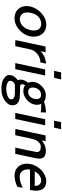

<svg xmlns="http://www.w3.org/2000/svg" viewBox="941 -1662 926 2849"><g transform="rotate(90 1404.5 -237.0)"><path d="M247 11Q169 11 119 -39.5Q69 -90 69 -169Q69 -190 74 -218Q96 -312 166.5 -380.5Q237 -449 322 -459Q340 -461 348 -461Q363 -461 387 -457Q450 -443 486.5 -394.5Q523 -346 523 -271Q523 -161 437.5 -75Q352 11 247 11ZM432 -279Q432 -328 406 -356.5Q380 -385 333 -385Q305 -385 280 -375Q198 -343 174 -245Q164 -211 164 -178Q164 -127 191 -97.5Q218 -68 265 -68Q307 -68 344 -94Q365 -106 385 -133Q432 -198 432 -279Z M901 -454Q903 -454 908.5 -454.5Q914 -455 916 -455H924L921 -442Q920 -439 916 -422.5Q912 -406 909 -391.5Q906 -377 906 -373Q842 -373 788 -333Q734 -293 716 -237Q713 -231 701 -173Q689 -115 677.5 -59.5Q666 -4 664 -2V0H619Q574 0 574 -2L622 -226L670 -449Q670 -450 713 -450H755L747 -414Q746 -409 744.5 -402.5Q743 -396 742.5 -392.5Q742 -389 741 -384.5Q740 -380 740 -379Q740 -378 740 -377Q742 -379 745 -381Q747 -384 758 -393Q824 -446 901 -454Z M1031 -578Q1032 -578 1042 -628Q1052 -678 1053 -678V-680H1157V-678Q1156 -678 1146 -628Q1136 -578 1135 -578V-576H1031ZM1006 -2V0H916V-2Q917 -7 963.5 -224.5Q1010 -442 1010 -443Q1010 -444 1055 -444Q1100 -444 1100 -443Q1100 -442 1053.5 -224.5Q1007 -7 1006 -2Z M1093 86Q1093 65 1101 44.5Q1109 24 1120 10Q1131 -4 1142.5 -15Q1154 -26 1162 -32Q1170 -38 1170 -39Q1170 -40 1166 -50Q1161 -67 1161 -82Q1161 -136 1207 -189Q1194 -230 1194 -252Q1194 -281 1204 -311Q1218 -351 1250 -385.5Q1282 -420 1323 -438Q1358 -454 1392 -454Q1413 -454 1431 -450.5Q1449 -447 1460 -442Q1471 -437 1479.5 -432Q1488 -427 1491 -424L1494 -421Q1493 -423 1492 -424L1490 -426Q1490 -428 1514 -435Q1538 -442 1559 -446Q1606 -455 1641 -455H1649V-451Q1649 -447 1648 -429Q1647 -411 1647 -394L1646 -377L1634 -379Q1602 -385 1560 -385Q1544 -385 1537 -384L1524 -383L1517 -392Q1535 -356 1535 -324Q1535 -311 1533 -299Q1524 -235 1476 -187Q1427 -135 1357 -121Q1350 -120 1330 -120Q1286 -120 1250 -141Q1249 -142 1247 -143Q1245 -145 1244 -145Q1242 -143 1241 -141Q1230 -124 1230 -105Q1230 -79 1252 -72L1323 -71Q1405 -70 1424 -67Q1542 -51 1542 40Q1542 93 1501 130Q1423 206 1292 206Q1251 206 1214 198Q1167 187 1134 161.5Q1101 136 1094 104Q1093 100 1093 86ZM1450 -319Q1450 -349 1433 -366Q1416 -383 1385 -383Q1362 -383 1340 -372Q1314 -360 1296 -327.5Q1278 -295 1278 -255Q1278 -225 1296 -208Q1314 -191 1344 -191Q1391 -191 1420.5 -228.5Q1450 -266 1450 -319ZM1370 6Q1362 5 1297 5Q1248 5 1238.5 6Q1229 7 1220 12Q1203 20 1190.5 37.5Q1178 55 1178 76Q1178 84 1181 90Q1194 116 1247 129Q1274 134 1302 134Q1350 134 1394.5 117.5Q1439 101 1450 79Q1454 70 1454 59Q1454 41 1442 29Q1424 9 1370 6Z M1770 -578Q1771 -578 1781 -628Q1791 -678 1792 -678V-680H1896V-678Q1895 -678 1885 -628Q1875 -578 1874 -578V-576H1770ZM1745 -2V0H1655V-2Q1656 -7 1702.5 -224.5Q1749 -442 1749 -443Q1749 -444 1794 -444Q1839 -444 1839 -443Q1839 -442 1792.5 -224.5Q1746 -7 1745 -2Z M2236 -321Q2236 -379 2156 -379Q2146 -379 2136 -377Q2089 -364 2057 -302Q2046 -276 2029 -202Q2012 -128 2000 -66Q1988 -4 1986 -2V0H1939Q1893 0 1893 -2L1941 -226L1989 -449Q1989 -450 2033 -450H2076L2069 -421Q2068 -417 2067 -412Q2066 -407 2065.5 -404Q2065 -401 2064.5 -397.5Q2064 -394 2064 -393.5Q2064 -393 2064 -392Q2067 -395 2071 -398Q2096 -421 2135.5 -437.5Q2175 -454 2212 -454Q2272 -454 2302.5 -432Q2333 -410 2333 -358Q2333 -334 2328 -309Q2327 -304 2295.5 -155.5Q2264 -7 2263 -2V0H2170V-2Q2178 -34 2207 -172.5Q2236 -311 2236 -321Z M2665 -460Q2809 -460 2809 -309Q2809 -274 2801 -234L2799 -219H2496Q2493 -186 2493 -185Q2493 -139 2515.5 -108Q2538 -77 2574 -68Q2583 -66 2605 -66Q2682 -66 2764 -113V-109Q2763 -107 2759 -72.5Q2755 -38 2754 -37Q2754 -34 2746 -29Q2687 0 2624 8Q2606 11 2585 11Q2506 11 2457 -40Q2408 -91 2408 -173Q2408 -264 2469 -347Q2536 -437 2644 -459Q2648 -460 2655 -460ZM2738 -299Q2736 -338 2714 -361.5Q2692 -385 2653 -385Q2628 -385 2603 -371Q2556 -349 2521 -289H2738Z"/></g></svg>

Font: MathJax_SansSerif
Style: Italic
Weight: 400
Version: Version 1.1